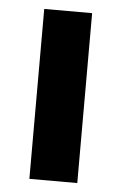

<svg xmlns="http://www.w3.org/2000/svg" viewBox="-44 -558 374 591"><g transform="rotate(5 143.0 -262.5)"><path d="M217 0V-525H69V0Z"/></g></svg>

Font: IBM Plex Sans Thai Looped
Style: Bold
Weight: 700
Designer: Mike Abbink, Paul van der Laan, Pieter van Rosmalen, Ben Mitchell, Mark Frömberg
Foundry: Bold Monday
Version: Version 1.1